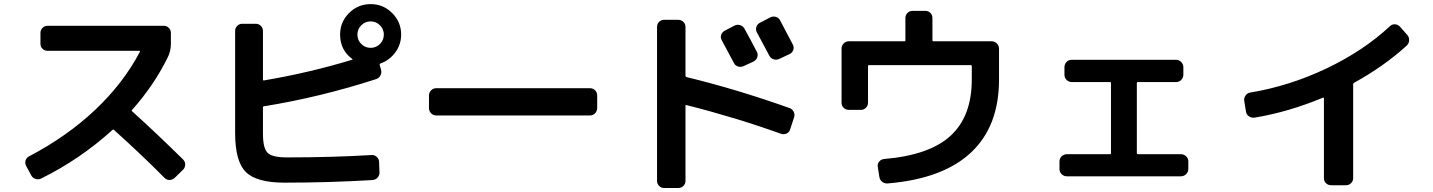

<svg xmlns="http://www.w3.org/2000/svg" viewBox="-20 -860 7040 943"><path d="M133.8 2 108.4 -44.9Q101.6 -57.6 105.5 -71.3Q109.4 -85 122.1 -91.8Q308.6 -189.5 447.3 -320.3Q585.9 -451.2 667 -605.5Q668.9 -610.4 665 -610.4H213.9Q199.2 -610.4 189 -620.1Q178.7 -629.9 178.7 -644.5V-698.2Q178.7 -712.9 189 -723.1Q199.2 -733.4 213.9 -733.4H784.2Q798.8 -733.4 809.1 -723.1Q819.3 -712.9 819.3 -698.2V-644.5Q819.3 -609.4 803.7 -578.1Q737.3 -442.4 628.9 -320.3Q625 -316.4 628.9 -313.5Q751 -203.1 878.9 -77.1Q889.6 -66.4 889.6 -52.2Q889.6 -38.1 879.9 -27.3L837.9 13.7Q827.1 23.4 813 23.9Q798.8 24.4 788.1 13.7Q670.9 -104.5 540 -221.7Q536.1 -225.6 532.2 -221.7Q374 -78.1 182.6 16.6Q169.9 23.4 155.3 19Q140.6 14.6 133.8 2Z M1754.4 -644Q1773.4 -625 1800.3 -625Q1827.1 -625 1846.2 -644Q1865.2 -663.1 1865.2 -689.9Q1865.2 -716.8 1846.2 -735.8Q1827.1 -754.9 1800.3 -754.9Q1773.4 -754.9 1754.4 -735.8Q1735.4 -716.8 1735.4 -689.9Q1735.4 -663.1 1754.4 -644ZM1950.2 -690.4Q1950.2 -641.6 1921.4 -602.5Q1892.6 -563.5 1847.7 -547.9Q1843.8 -545.9 1844.7 -542L1851.6 -516.6Q1855.5 -502.9 1848.6 -489.7Q1841.8 -476.6 1828.1 -471.7Q1553.7 -382.8 1276.4 -337.9Q1271.5 -337.9 1271.5 -332V-203.1Q1271.5 -131.8 1294.4 -109.4Q1317.4 -86.9 1387.7 -86.9Q1613.3 -86.9 1805.7 -98.6Q1819.3 -99.6 1830.1 -89.8Q1840.8 -80.1 1841.8 -66.4L1843.8 -13.7Q1844.7 1 1834.5 12.2Q1824.2 23.4 1808.6 24.4Q1594.7 37.1 1377.9 37.1Q1240.2 37.1 1187.5 -15.1Q1134.8 -67.4 1134.8 -207V-708Q1134.8 -722.7 1145 -732.9Q1155.3 -743.2 1169.9 -743.2H1236.3Q1251 -743.2 1261.2 -732.9Q1271.5 -722.7 1271.5 -708V-468.8Q1271.5 -464.8 1275.4 -464.8Q1500 -502.9 1709 -566.4Q1713.9 -568.4 1710 -570.3Q1650.4 -614.3 1650.4 -690.4Q1650.4 -752 1694.3 -795.9Q1738.3 -839.8 1800.3 -839.8Q1862.3 -839.8 1906.2 -795.9Q1950.2 -752 1950.2 -690.4Z M2122.1 -293Q2107.4 -293 2097.2 -303.7Q2086.9 -314.5 2086.9 -329.1V-390.6Q2086.9 -405.3 2097.2 -416Q2107.4 -426.8 2122.1 -426.8H2877.9Q2892.6 -426.8 2902.8 -416.5Q2913.1 -406.2 2913.1 -390.6V-329.1Q2913.1 -314.5 2902.8 -303.7Q2892.6 -293 2877.9 -293Z M3636.7 -718.8Q3667 -664.1 3697.3 -605.5Q3704.1 -592.8 3699.2 -578.6Q3694.3 -564.5 3680.7 -557.6L3631.8 -535.2Q3619.1 -529.3 3605.5 -533.2Q3591.8 -537.1 3585 -549.8Q3583 -552.7 3524.4 -663.1Q3517.6 -675.8 3522 -689Q3526.4 -702.1 3539.1 -709L3587.9 -734.4Q3601.6 -741.2 3615.7 -736.3Q3629.9 -731.4 3636.7 -718.8ZM3762.7 -774.4Q3775.4 -781.2 3790 -777.3Q3804.7 -773.4 3811.5 -759.8Q3823.2 -737.3 3845.2 -695.8Q3867.2 -654.3 3874 -641.1Q3880.9 -627.9 3876 -614.3Q3871.1 -600.6 3858.4 -594.7L3806.6 -570.3Q3793.9 -564.5 3779.8 -568.8Q3765.6 -573.2 3758.8 -585.9Q3727.5 -644.5 3697.3 -701.2Q3690.4 -713.9 3694.8 -727.5Q3699.2 -741.2 3711.9 -748ZM3242.2 63.5Q3227.5 63.5 3217.3 53.2Q3207 43 3207 28.3V-727.5Q3207 -742.2 3216.8 -752.4Q3226.6 -762.7 3242.2 -762.7H3310.5Q3325.2 -762.7 3335.9 -752.9Q3346.7 -743.2 3346.7 -727.5V-488.3Q3346.7 -483.4 3351.6 -481.4Q3597.7 -421.9 3858.4 -329.1Q3872.1 -324.2 3878.4 -310.5Q3884.8 -296.9 3879.9 -283.2L3860.4 -223.6Q3856.4 -210 3842.8 -204.1Q3829.1 -198.2 3815.4 -203.1Q3588.9 -284.2 3351.6 -343.8Q3346.7 -345.7 3346.7 -340.8V28.3Q3346.7 43 3336.4 53.2Q3326.2 63.5 3310.5 63.5Z M4149.4 -320.3Q4134.8 -320.3 4124 -330.1Q4113.3 -339.8 4113.3 -355.5V-621.1Q4113.3 -635.7 4123.5 -646.5Q4133.8 -657.2 4149.4 -657.2H4421.9Q4426.8 -657.2 4426.8 -662.1V-771.5Q4426.8 -786.1 4437 -796.4Q4447.3 -806.6 4461.9 -806.6H4525.4Q4540 -806.6 4549.8 -796.4Q4559.6 -786.1 4559.6 -771.5V-662.1Q4559.6 -657.2 4565.4 -657.2H4850.6Q4865.2 -657.2 4876 -646.5Q4886.7 -635.7 4886.7 -621.1V-469.7Q4886.7 -239.3 4748.5 -110.4Q4610.4 18.6 4338.9 41Q4324.2 42 4312.5 32.7Q4300.8 23.4 4298.8 7.8L4291 -42Q4289.1 -55.7 4297.9 -66.4Q4306.6 -77.1 4322.3 -79.1Q4544.9 -97.7 4648.9 -193.4Q4752.9 -289.1 4752.9 -469.7V-535.2Q4752.9 -540 4748 -540H4248Q4243.2 -540 4243.2 -535.2V-355.5Q4243.2 -340.8 4232.9 -330.6Q4222.7 -320.3 4208 -320.3Z M5219.7 5.9Q5205.1 5.9 5194.3 -4.4Q5183.6 -14.6 5183.6 -30.3V-67.4Q5183.6 -82 5194.3 -92.3Q5205.1 -102.5 5219.7 -102.5H5431.6Q5436.5 -102.5 5436.5 -108.4V-452.1Q5436.5 -457 5431.6 -457H5244.1Q5229.5 -457 5218.8 -467.3Q5208 -477.5 5208 -493.2V-530.3Q5208 -544.9 5218.3 -555.7Q5228.5 -566.4 5244.1 -566.4H5755.9Q5770.5 -566.4 5781.2 -555.7Q5792 -544.9 5792 -530.3V-493.2Q5792 -478.5 5781.7 -467.8Q5771.5 -457 5755.9 -457H5568.4Q5563.5 -457 5563.5 -452.1V-108.4Q5563.5 -103.5 5568.4 -102.5H5780.3Q5794.9 -102.5 5805.7 -92.3Q5816.4 -82 5816.4 -67.4V-30.3Q5816.4 -15.6 5805.7 -4.9Q5794.9 5.9 5780.3 5.9Z M6099.6 -311.5 6090.8 -365.2Q6088.9 -378.9 6097.7 -391.1Q6106.4 -403.3 6120.1 -405.3Q6313.5 -437.5 6495.1 -523.9Q6676.8 -610.4 6806.6 -731.4Q6816.4 -741.2 6831.1 -740.7Q6845.7 -740.2 6856.4 -728.5L6891.6 -688.5Q6901.4 -677.7 6900.9 -662.1Q6900.4 -646.5 6888.7 -635.7Q6777.3 -534.2 6629.9 -453.1Q6626 -450.2 6626 -446.3V14.6Q6626 29.3 6615.7 39.6Q6605.5 49.8 6589.8 49.8H6517.6Q6502.9 49.8 6492.7 40Q6482.4 30.3 6482.4 14.6V-377Q6482.4 -381.8 6476.6 -379.9Q6307.6 -309.6 6141.6 -282.2Q6127 -280.3 6114.3 -288.6Q6101.6 -296.9 6099.6 -311.5Z"/></svg>

Font: Rounded-L Mgen+ 1mn bold
Style: Bold
Weight: 700
Designer: [Source Han Sans]
Ryoko NISHIZUKA  (kana & ideographs); Paul D. Hunt (Latin, Greek & Cyrillic); Wenlong ZHANG  (bopomofo
Version: Version 1.059.20150602